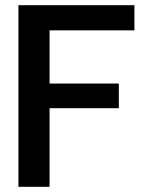

<svg xmlns="http://www.w3.org/2000/svg" viewBox="-20 -720 557 740"><path d="M51 0V-700H498V-603H171V-398H438V-303H171V0Z"/></svg>

Font: DM Sans 9pt 36pt SemiBold
Style: Regular
Weight: 600
Version: Version 4.004;gftools[0.9.30]